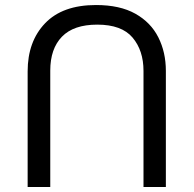

<svg xmlns="http://www.w3.org/2000/svg" viewBox="-20 -734 771 764"><path d="M640 -452Q640 -526 610 -585.5Q580 -645 518.5 -679.5Q457 -714 362 -714Q229 -714 159.5 -641.5Q90 -569 90 -450V10H180V-453Q180 -540 226.5 -588Q273 -636 367 -636Q464 -636 507.5 -584.5Q551 -533 551 -452V10H640Z"/></svg>

Font: hextelugu15
Style: Book
Weight: 400
Designer: Jelle Bosma - Monotype Design Team
Foundry: Monotype Imaging Inc.
Version: Version 2.003